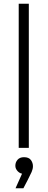

<svg xmlns="http://www.w3.org/2000/svg" viewBox="-20 -790 254 1026"><path d="M80 -770H134V0H80ZM63 216 105 122 107 139Q88 139 75 125.5Q62 112 62 96Q62 77 74 63.5Q86 50 108 50Q134 50 145 65Q156 80 156 98Q156 113 149 129Q142 145 128 172L105 216Z"/></svg>

Font: Unbounded ExtraLight
Style: Regular
Weight: 250
Designer: Luke Prowse, Jean-Baptiste Morizot, Fátima Lázaro, Florian Runge
Foundry: NaN
Version: Version 1.701;gftools[0.9.28.dev5+ged2979d]